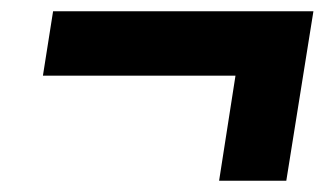

<svg xmlns="http://www.w3.org/2000/svg" viewBox="-20 -464 589 340"><path d="M368 -144 397 -330H56L74 -444H535L487 -144Z"/></svg>

Font: Nunito Sans 7pt SemiCondensed Black
Style: Italic
Weight: 900
Width: 4
Italic angle: -9°
Designer: Vernon Adams
Foundry: Vernon Adams
Version: Version 3.101;gftools[0.9.27]